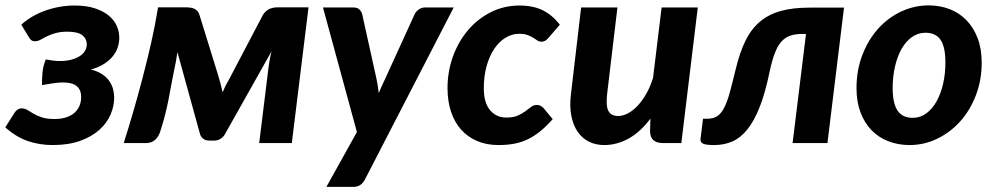

<svg xmlns="http://www.w3.org/2000/svg" viewBox="-38 -544 3782 730"><path d="M43 -450Q59.5 -465.5 81.8 -479Q104 -492.5 130.2 -502.2Q156.5 -512 186 -517.5Q215.5 -523 245.5 -523Q289.5 -523 321.5 -512.8Q353.5 -502.5 374.5 -485.5Q395.5 -468.5 405.5 -446.5Q415.5 -424.5 415.5 -400.5Q415.5 -382.5 409.8 -364.5Q404 -346.5 391.2 -330.5Q378.5 -314.5 357.8 -301.2Q337 -288 307.5 -279.5Q350 -269.5 373 -241.8Q396 -214 396 -172Q396 -140.5 382.5 -108.8Q369 -77 340.5 -51Q312 -25 267.8 -8.8Q223.5 7.5 162 7.5Q113.5 7.5 69.2 -7.2Q25 -22 -18 -59.5L17 -115Q21 -121.5 28.2 -126.8Q35.5 -132 44 -132Q56 -132 66.2 -125.8Q76.5 -119.5 89.5 -111.8Q102.5 -104 121.2 -97.8Q140 -91.5 169 -91.5Q194.5 -91.5 213.5 -97.8Q232.5 -104 245.2 -115.2Q258 -126.5 264.2 -141.8Q270.5 -157 270.5 -174.5Q270.5 -190.5 265.5 -201.2Q260.5 -212 251.2 -218.5Q242 -225 229 -227.8Q216 -230.5 200.5 -230.5Q185 -230.5 162.8 -227.2Q140.5 -224 121.5 -220.5Q121.5 -246 123.8 -269.5Q126 -293 136 -318Q149.5 -315.5 162.5 -313.8Q175.5 -312 189 -312Q217 -312 236.8 -318Q256.5 -324 268.8 -333Q281 -342 286.5 -353.2Q292 -364.5 292 -375Q292 -396.5 275 -410Q258 -423.5 218.5 -423.5Q192 -423.5 173.5 -418.2Q155 -413 141.5 -406.5Q128 -400 118.5 -394.2Q109 -388.5 100 -387.5Q91.5 -386.5 85 -389Q78.5 -391.5 71.5 -403L43 -450Z M792 -256Q802.5 -220.5 808.5 -193Q813 -204 818.2 -215Q823.5 -226 830.5 -237.5L961.5 -487Q973 -505 987.5 -510.5Q1002 -516 1015 -516H1135L1071.5 0H947.5L983.5 -292Q985 -304.5 987.8 -319.2Q990.5 -334 994.5 -349L816.5 -32.5Q809.5 -21.5 799.2 -15.5Q789 -9.5 776.5 -9.5H757Q745 -9.5 736 -15.5Q727 -21.5 723 -32.5L636.5 -346Q634 -328.5 630.8 -309.8Q627.5 -291 624 -276.5Q618 -248.5 613.2 -221.8Q608.5 -195 603 -166.8Q597.5 -138.5 589.8 -107.8Q582 -77 570 -40.5Q563 -21.5 550 -10.8Q537 0 516.5 0H432.5Q450.5 -57 468.8 -119.8Q487 -182.5 504.2 -248.2Q521.5 -314 536.8 -381.5Q552 -449 563 -516H674Q680.5 -516 687.8 -514.8Q695 -513.5 701.2 -510.5Q707.5 -507.5 712.8 -501.8Q718 -496 720.5 -487L792 -256Z M1349.5 138.5Q1335 166.5 1306 166.5H1203L1319 -42L1190 -515.5H1306Q1321 -515.5 1328.5 -508Q1336 -500.5 1339 -490.5L1393.5 -244Q1396.5 -230.5 1398.5 -217Q1400.5 -203.5 1402 -190Q1407.5 -203.5 1413.8 -217.2Q1420 -231 1426.5 -244.5L1539 -491Q1544.5 -501.5 1555 -508.5Q1565.5 -515.5 1576.5 -515.5H1687Z M2063.5 -91Q2038.5 -63 2015.2 -44.2Q1992 -25.5 1967.8 -14Q1943.5 -2.5 1916.5 2.5Q1889.5 7.5 1857 7.5Q1812 7.5 1776.2 -7.8Q1740.5 -23 1715.2 -51.2Q1690 -79.5 1676.8 -119.5Q1663.5 -159.5 1663.5 -209Q1663.5 -272 1684 -328.8Q1704.5 -385.5 1741 -428.8Q1777.5 -472 1827.8 -497.5Q1878 -523 1937.5 -523Q1989 -523 2025.5 -505Q2062 -487 2090.5 -450L2046 -398.5Q2041.5 -393 2035 -389.2Q2028.5 -385.5 2021 -385.5Q2012 -385.5 2005 -390.2Q1998 -395 1989.2 -400.5Q1980.5 -406 1968 -410.8Q1955.5 -415.5 1935 -415.5Q1909 -415.5 1884.8 -401Q1860.5 -386.5 1842 -359.5Q1823.5 -332.5 1812.5 -294.2Q1801.5 -256 1801.5 -208Q1801.5 -153.5 1825.2 -125.2Q1849 -97 1887 -97Q1913.5 -97 1930.5 -104.5Q1947.5 -112 1959.5 -121Q1971.5 -130 1981.2 -137.5Q1991 -145 2004 -145Q2011 -145 2017.2 -141.8Q2023.5 -138.5 2028.5 -133L2063.5 -91Z M2309.5 -515.5 2270.5 -188Q2265 -141.5 2275.2 -122.2Q2285.5 -103 2312.5 -103Q2330.5 -103 2349.8 -113.2Q2369 -123.5 2386.8 -142.5Q2404.5 -161.5 2419.8 -188.5Q2435 -215.5 2445 -248.5L2477.5 -515.5H2615L2552.5 0H2482.5Q2433.5 0 2433.5 -46.5L2435 -93Q2397 -42 2352 -17.2Q2307 7.5 2259.5 7.5Q2227 7.5 2201 -5.5Q2175 -18.5 2158 -43.5Q2141 -68.5 2134 -104.8Q2127 -141 2133 -188L2171.5 -515.5Z M2759 -280Q2774 -343 2795.5 -387.5Q2817 -432 2849.8 -460.2Q2882.5 -488.5 2928.8 -501.8Q2975 -515 3040 -515H3171L3108 0H2975.5L3026.5 -415H3012Q2986 -415 2966.8 -408.5Q2947.5 -402 2933 -385.8Q2918.5 -369.5 2908 -342.2Q2897.5 -315 2888.5 -273Q2872 -192.5 2851 -138.8Q2830 -85 2804 -52.5Q2778 -20 2746.5 -6.2Q2715 7.5 2677.5 7.5Q2647.5 7.5 2635.8 2.5Q2624 -2.5 2625.5 -16L2635 -92.5H2650.5Q2673 -92.5 2687.8 -101.5Q2702.5 -110.5 2714.2 -132.2Q2726 -154 2736 -190Q2746 -226 2759 -280Z M3432 -96Q3461 -96 3484 -113Q3507 -130 3523 -158.8Q3539 -187.5 3547.8 -225.5Q3556.5 -263.5 3556.5 -306Q3556.5 -366 3538 -392.8Q3519.5 -419.5 3480.5 -419.5Q3452 -419.5 3428.8 -402.8Q3405.5 -386 3389.5 -357.5Q3373.5 -329 3364.8 -290.8Q3356 -252.5 3356 -210Q3356 -151 3374.5 -123.5Q3393 -96 3432 -96ZM3420 7.5Q3377 7.5 3340 -6.8Q3303 -21 3276 -48.5Q3249 -76 3233.8 -116.5Q3218.5 -157 3218.5 -209Q3218.5 -276.5 3240.5 -334.2Q3262.5 -392 3300 -434Q3337.5 -476 3387.5 -499.8Q3437.5 -523.5 3493 -523.5Q3536 -523.5 3572.8 -509.2Q3609.5 -495 3636.5 -467.2Q3663.5 -439.5 3679 -399Q3694.5 -358.5 3694.5 -306.5Q3694.5 -239.5 3672.5 -182Q3650.5 -124.5 3612.8 -82.5Q3575 -40.5 3525.2 -16.5Q3475.5 7.5 3420 7.5Z"/></svg>

Font: Lato Heavy
Style: Italic
Weight: 800
Italic angle: -7°
Designer: Lukasz Dziedzic
Foundry: tyPoland Lukasz Dziedzic
Version: Version 2.007; 2014-02-27